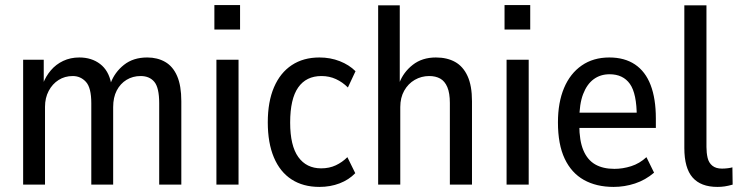

<svg xmlns="http://www.w3.org/2000/svg" viewBox="-20 -726 2915 755"><path d="M71 0V-491H152V-397H149Q160 -426 180 -449.5Q200 -473 228.5 -486.5Q257 -500 292 -500Q340 -500 373.5 -474.5Q407 -449 417 -399H415Q431 -442 467.5 -471Q504 -500 559 -500Q599 -500 629.5 -482.5Q660 -465 676.5 -427Q693 -389 693 -328V0H606V-320Q606 -381 587 -404Q568 -427 533 -427Q502 -427 477.5 -412Q453 -397 439 -370Q425 -343 425 -305V0H339V-320Q339 -381 318 -404Q297 -427 266 -427Q235 -427 210.5 -411.5Q186 -396 171.5 -368.5Q157 -341 157 -306V0Z M823 -610V-706H924V-610ZM831 0V-491H918V0Z M1236 9Q1172 9 1126.5 -20.5Q1081 -50 1057 -107Q1033 -164 1033 -245Q1033 -326 1057.5 -383Q1082 -440 1127.5 -470Q1173 -500 1236 -500Q1279 -500 1316 -485.5Q1353 -471 1378 -446L1348 -382Q1327 -403 1301 -415Q1275 -427 1244 -427Q1184 -427 1152.5 -382Q1121 -337 1121 -244Q1121 -153 1153 -108.5Q1185 -64 1243 -64Q1275 -64 1300.5 -76Q1326 -88 1346 -108L1377 -45Q1352 -19 1315.5 -5Q1279 9 1236 9Z M1467 0V-705H1552V-399H1550Q1566 -442 1603 -471Q1640 -500 1694 -500Q1738 -500 1769.5 -482.5Q1801 -465 1818.5 -427Q1836 -389 1836 -328V0H1749V-321Q1749 -360 1739 -383.5Q1729 -407 1711 -417Q1693 -427 1668 -427Q1637 -427 1611 -412Q1585 -397 1569.5 -369.5Q1554 -342 1554 -305V0Z M1964 -610V-706H2065V-610ZM1972 0V-491H2059V0Z M2393 9Q2325 9 2276 -18.5Q2227 -46 2200.5 -102Q2174 -158 2174 -245Q2174 -323 2198 -380Q2222 -437 2267.5 -468.5Q2313 -500 2376 -500Q2436 -500 2477 -472.5Q2518 -445 2538.5 -391.5Q2559 -338 2559 -260V-223H2242V-283H2498L2484 -266Q2484 -358 2457 -396Q2430 -434 2377 -434Q2341 -434 2314.5 -414.5Q2288 -395 2273 -356Q2258 -317 2258 -255V-234Q2258 -173 2274 -135Q2290 -97 2320.5 -79.5Q2351 -62 2396 -62Q2429 -62 2462 -72.5Q2495 -83 2522 -108L2552 -47Q2518 -18 2477 -4.5Q2436 9 2393 9Z M2801 9Q2736 9 2703.5 -28Q2671 -65 2671 -144V-705H2758V-148Q2758 -125 2762.5 -105.5Q2767 -86 2781 -74.5Q2795 -63 2819 -63Q2830 -63 2842 -64.5Q2854 -66 2860 -68L2861 0Q2843 5 2829.5 7Q2816 9 2801 9Z"/></svg>

Font: Nunito Sans 10pt Condensed Medium
Style: Regular
Weight: 500
Width: 3
Designer: Vernon Adams
Foundry: Vernon Adams
Version: Version 3.101;gftools[0.9.27]